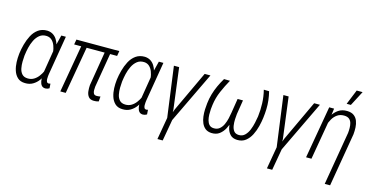

<svg xmlns="http://www.w3.org/2000/svg" viewBox="-90 -1211 3639 1870"><g transform="rotate(15 1730.0 -276.0)"><path d="M45.9 -246.1 46.9 -256.3Q52.2 -298.3 65.4 -347.7Q78.6 -397 101.8 -441.4Q125 -485.8 162.6 -512.9Q200.2 -540 253.9 -539.1Q287.6 -537.1 311.5 -522Q335.4 -506.8 350.8 -482.2Q366.2 -457.5 374.5 -428Q382.8 -398.4 385.5 -367.2Q388.2 -335.9 386.2 -308.6L372.6 -211.9Q365.2 -173.8 350.1 -134.3Q335 -94.7 310.8 -61.3Q286.6 -27.8 252.4 -7.8Q218.3 12.2 173.3 10.7Q125 9.8 97.2 -16.8Q69.3 -43.5 56.9 -83.3Q44.4 -123 43 -166.3Q41.5 -209.5 45.9 -246.1ZM102.1 -256.8 100.6 -246.6Q98.1 -220.7 97.4 -186Q96.7 -151.4 103.3 -118.2Q109.9 -85 129.6 -63Q149.4 -41 187.5 -40Q221.7 -39.1 248.8 -55.2Q275.9 -71.3 296.1 -98.4Q316.4 -125.5 330.1 -156.7Q343.8 -188 351.1 -216.8L362.3 -295.9Q364.7 -320.8 360.8 -353.3Q356.9 -385.7 345.7 -415.8Q334.5 -445.8 313.5 -465.6Q292.5 -485.4 260.7 -487.3Q218.3 -489.3 189.5 -466.1Q160.6 -442.9 142.6 -406Q124.5 -369.1 115.2 -329.1Q106 -289.1 102.1 -256.8ZM396.5 -528.3H442.4L376.5 -133.8Q375.5 -127 373.8 -112.5Q372.1 -98.1 372.6 -83Q373 -67.9 378.2 -57.1Q383.3 -46.4 396.5 -44.9Q401.4 -45.4 406 -46.4Q410.6 -47.4 415.5 -48.3L418.5 -2Q408.2 3.9 399.2 6.6Q390.1 9.3 379.4 9.8Q353.5 9.3 340.6 -6.3Q327.6 -22 323.5 -45.4Q319.3 -68.8 320.3 -93Q321.3 -117.2 322.8 -134.8L369.1 -418.5Z M981.4 -528.3 972.7 -477.1H539.6L548.8 -528.3ZM674.3 -528.3 582.5 0H527.8L619.6 -528.3ZM855.5 -528.3H910.6L844.2 -132.8Q842.8 -116.2 842.5 -97.2Q842.3 -78.1 850.1 -64Q857.9 -49.8 879.4 -49.3Q889.6 -48.8 899.2 -50.3Q908.7 -51.8 918.5 -53.2L914.6 -2.9Q902.8 1 890.1 2.7Q877.4 4.4 864.7 3.9Q828.1 3.4 811.3 -18.8Q794.4 -41 791.3 -72.8Q788.1 -104.5 790.5 -134.3Z M1029.3 -246.1 1030.3 -256.3Q1035.6 -298.3 1048.8 -347.7Q1062 -397 1085.2 -441.4Q1108.4 -485.8 1146 -512.9Q1183.6 -540 1237.3 -539.1Q1271 -537.1 1294.9 -522Q1318.8 -506.8 1334.2 -482.2Q1349.6 -457.5 1357.9 -428Q1366.2 -398.4 1368.9 -367.2Q1371.6 -335.9 1369.6 -308.6L1356 -211.9Q1348.6 -173.8 1333.5 -134.3Q1318.4 -94.7 1294.2 -61.3Q1270 -27.8 1235.8 -7.8Q1201.7 12.2 1156.7 10.7Q1108.4 9.8 1080.6 -16.8Q1052.7 -43.5 1040.3 -83.3Q1027.8 -123 1026.4 -166.3Q1024.9 -209.5 1029.3 -246.1ZM1085.4 -256.8 1084 -246.6Q1081.5 -220.7 1080.8 -186Q1080.1 -151.4 1086.7 -118.2Q1093.3 -85 1113 -63Q1132.8 -41 1170.9 -40Q1205.1 -39.1 1232.2 -55.2Q1259.3 -71.3 1279.5 -98.4Q1299.8 -125.5 1313.5 -156.7Q1327.1 -188 1334.5 -216.8L1345.7 -295.9Q1348.1 -320.8 1344.2 -353.3Q1340.3 -385.7 1329.1 -415.8Q1317.9 -445.8 1296.9 -465.6Q1275.9 -485.4 1244.1 -487.3Q1201.7 -489.3 1172.9 -466.1Q1144 -442.9 1126 -406Q1107.9 -369.1 1098.6 -329.1Q1089.4 -289.1 1085.4 -256.8ZM1379.9 -528.3H1425.8L1359.9 -133.8Q1358.9 -127 1357.2 -112.5Q1355.5 -98.1 1356 -83Q1356.4 -67.9 1361.6 -57.1Q1366.7 -46.4 1379.9 -44.9Q1384.8 -45.4 1389.4 -46.4Q1394 -47.4 1398.9 -48.3L1401.9 -2Q1391.6 3.9 1382.6 6.6Q1373.5 9.3 1362.8 9.8Q1336.9 9.3 1324 -6.3Q1311 -22 1306.9 -45.4Q1302.7 -68.8 1303.7 -93Q1304.7 -117.2 1306.2 -134.8L1352.5 -418.5Z M1659.2 -49.8 1614.7 203.1H1561.5L1605.5 -49.8ZM1650.4 -120.1 1841.8 -528.8H1899.9L1646.5 0H1604.5ZM1584.5 -528.3 1637.7 -113.8 1639.6 0H1603L1531.7 -528.3Z M2438 -529.3 2491.7 -528.3Q2502.4 -484.9 2507.6 -440.9Q2512.7 -397 2511.2 -352.3Q2509.8 -307.6 2503.9 -262.7Q2499 -223.1 2487.3 -176Q2475.6 -128.9 2453.9 -85.7Q2432.1 -42.5 2397.7 -15.4Q2363.3 11.7 2312.5 10.3Q2267.1 8.8 2242.7 -16.6Q2218.3 -42 2208.7 -80.3Q2199.2 -118.7 2200 -160.2Q2200.7 -201.7 2204.6 -234.4L2227.5 -376H2269L2246.1 -232.4Q2243.7 -210.9 2241.9 -179.4Q2240.2 -147.9 2244.9 -116.2Q2249.5 -84.5 2265.4 -63Q2281.2 -41.5 2314.5 -40Q2352.1 -38.6 2376.7 -62.7Q2401.4 -86.9 2416 -123Q2430.7 -159.2 2438.7 -197Q2446.8 -234.9 2451.2 -262.7Q2459.5 -329.1 2457 -396.5Q2454.6 -463.9 2438 -529.3ZM2037.1 -528.8 2097.2 -527.8Q2061.5 -464.4 2032.5 -397.2Q2003.4 -330.1 1993.7 -256.8Q1990.7 -239.7 1988.8 -212.9Q1986.8 -186 1987.5 -157Q1988.3 -127.9 1995.1 -101.8Q2002 -75.7 2017.6 -58.8Q2033.2 -42 2060.1 -40.5Q2096.2 -38.1 2120.4 -57.6Q2144.5 -77.1 2158.7 -108.2Q2172.9 -139.2 2180.4 -172.9Q2188 -206.5 2191.9 -232.4L2214.8 -376H2255.9L2232.4 -234.4Q2227.1 -197.3 2216.3 -154.3Q2205.6 -111.3 2185.3 -73.2Q2165 -35.2 2133.1 -11.5Q2101.1 12.2 2053.2 10.3Q2014.6 8.3 1991 -10.7Q1967.3 -29.8 1954.3 -60.1Q1941.4 -90.3 1937.3 -125.7Q1933.1 -161.1 1934.6 -196Q1936 -231 1939.5 -257.8Q1944.8 -307.1 1958.3 -353.3Q1971.7 -399.4 1991.7 -442.9Q2011.7 -486.3 2037.1 -528.8Z M2763.2 -49.8 2718.8 203.1H2665.5L2709.5 -49.8ZM2754.4 -120.1 2945.8 -528.8H3003.9L2750.5 0H2708.5ZM2688.5 -528.3 2741.7 -113.8 2743.7 0H2707L2635.7 -528.3Z M3131.3 -412.6 3060.1 0H3005.9L3097.7 -528.3H3147ZM3097.2 -275.9 3073.2 -275.4Q3079.6 -317.9 3092.5 -364Q3105.5 -410.2 3129.4 -450.4Q3153.3 -490.7 3189.7 -515.6Q3226.1 -540.5 3278.8 -539.1Q3321.3 -537.6 3346.2 -518.8Q3371.1 -500 3382.6 -470Q3394 -439.9 3395.8 -404.8Q3397.5 -369.6 3394 -335L3302.7 203.1H3248.5L3339.8 -335.4Q3342.3 -359.4 3342 -385.7Q3341.8 -412.1 3335.2 -435.1Q3328.6 -458 3311.3 -472.7Q3293.9 -487.3 3261.7 -488.3Q3220.2 -489.3 3191.2 -469Q3162.1 -448.7 3143.6 -416.3Q3125 -383.8 3114 -346.4Q3103 -309.1 3097.2 -275.9ZM3252.9 -605.5 3314 -755.4H3373.5L3295.4 -605.5Z"/></g></svg>

Font: Roboto Condensed Light
Style: Italic
Weight: 300
Italic angle: -12°
Designer: Christian Robertson
Foundry: Google
Version: Version 3.0; 2020